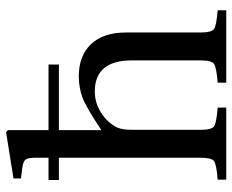

<svg xmlns="http://www.w3.org/2000/svg" viewBox="-88 -694 782 647"><g transform="rotate(-90 303.5 -371.0)"><path d="M21 0V-29Q73 -33 84 -41.5Q95 -50 95 -87V-564H20V-599H95V-642Q95 -668 89 -676Q83 -684 63 -687L25 -692V-717L181 -742L188 -736V-599H409V-564H188V-421Q265 -472 296 -484Q331 -497 369 -497Q439 -497 478 -455.5Q517 -414 517 -338V-87Q517 -50 528.5 -41.5Q540 -33 592 -29V0H348V-29Q400 -33 411.5 -41.5Q423 -50 423 -87V-318Q423 -443 318 -443Q280 -443 247 -422Q214 -401 198 -370Q189 -353 189 -316V-87Q189 -50 200.5 -41.5Q212 -33 264 -29V0Z"/></g></svg>

Font: Linguistics Pro
Style: Regular
Weight: 400
Designer: Stefan Peev, Context Ltd
Foundry: Stefan Peev, Context Ltd
Version: Version 001.000